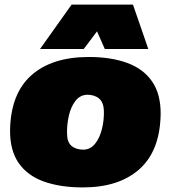

<svg xmlns="http://www.w3.org/2000/svg" viewBox="-20 -810 745 839"><path d="M342 9Q243 9 171 -17Q99 -43 61 -98.5Q23 -154 24 -242Q27 -401 117 -481Q207 -561 368 -561Q465 -561 536 -535Q607 -509 645 -453.5Q683 -398 682 -310Q679 -151 589.5 -71Q500 9 342 9ZM345 -156Q376 -157 396 -182.5Q416 -208 425.5 -246.5Q435 -285 434 -325Q433 -362 413.5 -379Q394 -396 361 -396Q330 -395 310 -369.5Q290 -344 281 -305Q272 -266 273 -227Q273 -189 292.5 -172.5Q312 -156 345 -156ZM155 -596 293 -790H561L628 -596H438L404 -673L346 -596Z"/></svg>

Font: Georama Extended Black
Style: Italic
Weight: 900
Width: 7
Italic angle: -9°
Designer: Jean-Baptiste Levee
Foundry: Production Type
Version: Version 1.000